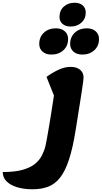

<svg xmlns="http://www.w3.org/2000/svg" viewBox="-148 -1019 744 1404"><path d="M90 365Q24 365 -25 349.5Q-74 334 -101 306Q-128 278 -128 239Q-40 239 17 223Q74 207 107.5 179.5Q141 152 158.5 117.5Q176 83 185 46Q189 29 195.5 -7.5Q202 -44 210 -91Q218 -138 226 -188.5Q234 -239 241 -285Q248 -331 253 -364L259 -289L192 -457Q245 -494 287 -512Q329 -530 368 -530Q412 -530 437.5 -509Q463 -488 463 -453Q463 -444 460.5 -424.5Q458 -405 452 -364.5Q446 -324 434.5 -252Q423 -180 405 -67Q384 65 356 149.5Q328 234 290.5 281Q253 328 203.5 346.5Q154 365 90 365ZM454 -620Q413 -620 389 -641.5Q365 -663 365 -697Q365 -749 399.5 -780.5Q434 -812 486 -812Q527 -812 551.5 -790.5Q576 -769 576 -734Q576 -683 541.5 -651.5Q507 -620 454 -620ZM228 -620Q187 -620 163 -641.5Q139 -663 139 -697Q139 -749 173.5 -780.5Q208 -812 260 -812Q301 -812 325.5 -790.5Q350 -769 350 -734Q350 -683 315.5 -651.5Q281 -620 228 -620ZM368 -825Q331 -825 309 -844.5Q287 -864 287 -895Q287 -942 318.5 -970.5Q350 -999 397 -999Q435 -999 457 -979.5Q479 -960 479 -928Q479 -882 447.5 -853.5Q416 -825 368 -825Z"/></svg>

Font: Lemonada
Style: Regular
Weight: 400
Designer: Mohamed Gaber (Arabic), Eduardo Tunni (Latin)
Foundry: Kief Type Foundry
Version: Version 4.005